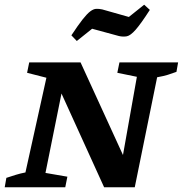

<svg xmlns="http://www.w3.org/2000/svg" viewBox="-27 -795 776 815"><path d="M480 -530H729L722 -490Q703 -483 685.5 -477.5Q668 -472 640 -467L545 0H415L234 -398L166 -61L259 -45L250 0H-7L0 -40Q21 -47 40.5 -53Q60 -59 81 -63L170 -465L88 -486L97 -530H315L495 -137L554 -469L471 -486ZM299 -621 276 -645Q305 -689 324 -713Q343 -737 356.5 -747Q370 -757 381.5 -757.5Q393 -758 407 -755L520 -723L585 -775L609 -753Q571 -694 549 -669Q527 -644 511.5 -641Q496 -638 478 -642L364 -673Z"/></svg>

Font: Piazzolla SC SemiBold
Style: Italic
Weight: 600
Italic angle: -11.3°
Designer: Juan Pablo del Peral
Foundry: Huerta Tipografica
Version: Version 1.330